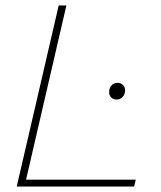

<svg xmlns="http://www.w3.org/2000/svg" viewBox="-20 -680 588 700"><path d="M75 -25H475L469 0H41L194 -660H222ZM405 -317Q393 -317 385.5 -324.5Q378 -332 378 -344Q378 -359 386.5 -368.5Q395 -378 409 -378Q420 -378 428 -370.5Q436 -363 436 -351Q436 -336 427 -326.5Q418 -317 405 -317Z"/></svg>

Font: Elaine Sans ExtraLight
Style: Italic
Weight: 275
Italic angle: -13°
Designer: Wei Huang
Foundry: Wei Huang
Version: Version 2.001;December 24, 2019;FontCreator 12.0.0.2547 64-b